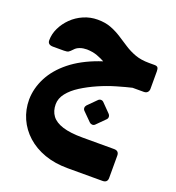

<svg xmlns="http://www.w3.org/2000/svg" viewBox="-154 -629 1035 1127"><g transform="rotate(20 363.5 -66.0)"><path d="M396 374Q315 374 250.5 351Q186 328 140 286.5Q94 245 69.5 190Q45 135 45 72Q46 1 80.5 -66Q115 -133 183 -187.5Q251 -242 352 -278.5Q453 -315 587 -326L600 -202Q553 -191 498.5 -175Q444 -159 392 -136Q340 -113 296.5 -85.5Q253 -58 227 -25Q201 8 201 45Q201 87 222.5 116Q244 145 291.5 160Q339 175 416 175H613Q644 175 644 205V344Q644 374 613 374ZM577 -200V-224Q530 -224 495.5 -233.5Q461 -243 434 -256.5Q407 -270 382.5 -284Q358 -298 329.5 -308.5Q301 -319 264 -320Q241 -320 221 -313Q201 -306 189 -292Q175 -277 167 -272Q159 -267 139 -267H71Q37 -267 37 -295Q37 -334 55 -371.5Q73 -409 104 -439.5Q135 -470 176.5 -488Q218 -506 264 -506Q312 -506 348 -492Q384 -478 415 -458Q446 -438 477.5 -417.5Q509 -397 546 -383.5Q583 -370 633 -370H667Q683 -370 688 -362.5Q693 -355 693 -340V-230Q693 -217 685 -208.5Q677 -200 662 -200ZM460 78Q453 85 443 84.5Q433 84 426 77L373 24Q366 17 366 7.5Q366 -2 373 -10L426 -63Q433 -70 442.5 -70Q452 -70 459 -63L511 -10Q519 -2 519.5 8Q520 18 513 25Z"/></g></svg>

Font: Rubik ExtraBold
Style: Italic
Weight: 800
Italic angle: -12°
Designer: Hubert and Fischer
Foundry: Hubert and Fischer
Version: Version 2.300;gftools[0.9.30]